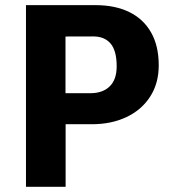

<svg xmlns="http://www.w3.org/2000/svg" viewBox="-20 -720 654 740"><path d="M80.1 -700.2H348.1Q423.4 -700.2 478.1 -673.6Q532.7 -647 562.3 -595Q591.8 -543 591.8 -468.3Q591.8 -398.9 558.8 -347.7Q525.9 -296.4 467.5 -268.8Q409.1 -241.2 334 -241.2H232.9V0H80.1ZM328.1 -360.8Q375.8 -360.8 402.7 -387Q429.7 -413.2 429.7 -464.4Q429.7 -524 406.5 -551.8Q383.3 -579.6 338.9 -579.6L232.4 -579.3V-360.8Z"/></svg>

Font: DavidDev Light
Style: Regular
Weight: 300
Designer: David.dev
Foundry: David.dev
Version: Version 1.001;FEAKit 1.0